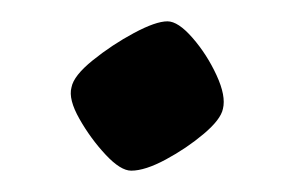

<svg xmlns="http://www.w3.org/2000/svg" viewBox="-20 -366 267 180"><path d="M103 -206Q93 -206 79 -221Q65 -236 54.5 -254.5Q44 -273 47 -284Q49 -295 67 -309.5Q85 -324 105.5 -335Q126 -346 137 -346Q147 -346 160.5 -330.5Q174 -315 183 -295.5Q192 -276 189 -264Q187 -254 171 -240.5Q155 -227 135.5 -216.5Q116 -206 103 -206Z"/></svg>

Font: Texturina
Style: Italic
Weight: 400
Italic angle: -11°
Designer: Guillermo Torres Carreño
Foundry: Omnibus-Type
Version: Version 1.002; ttfautohint (v1.8.3)